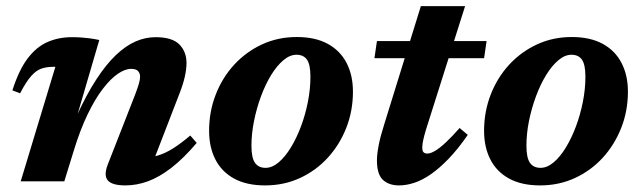

<svg xmlns="http://www.w3.org/2000/svg" viewBox="-20 -578 2048 612"><path d="M44 -280.5 19.5 -290Q40.5 -355.5 68.5 -392.2Q96.5 -429 131.8 -444.2Q167 -459.5 209 -459.5Q225.5 -459.5 239 -458.5Q252.5 -457.5 266.2 -455.8Q280 -454 296.5 -450.5L223.5 -201L224 -207.5Q255.5 -276.5 286.8 -324.5Q318 -372.5 349.2 -402.2Q380.5 -432 412 -445.8Q443.5 -459.5 476 -459.5Q529 -459.5 551.8 -436.2Q574.5 -413 574.5 -377Q574.5 -358 569 -333.2Q563.5 -308.5 551 -277L458.5 -37.5L437 -75.5Q461 -75.5 484 -82.5Q507 -89.5 532 -105.2Q557 -121 586.5 -146L607 -122.5Q565.5 -73.5 526.8 -43.5Q488 -13.5 451.8 -0.2Q415.5 13 380 13Q337.5 13 323.8 -2.8Q310 -18.5 323.5 -53.5L411.5 -278.5Q419.5 -300 423 -312.2Q426.5 -324.5 426.5 -333.5Q426.5 -344.5 420 -351.5Q413.5 -358.5 398 -358.5Q378.5 -358.5 355.2 -342.5Q332 -326.5 307.5 -294.5Q283 -262.5 259.5 -214Q236 -165.5 216 -100.5L185 0H46L156.5 -365Q155 -365 153.2 -365Q151.5 -365 149.5 -365Q128 -365 111.2 -359Q94.5 -353 78.8 -335Q63 -317 44 -280.5Z M926 -460Q985 -460 1024.8 -438.2Q1064.5 -416.5 1084.8 -377.2Q1105 -338 1105 -286Q1105 -224.5 1083.8 -170.5Q1062.5 -116.5 1024.8 -75.2Q987 -34 936 -10.5Q885 13 825 13Q766 13 726.2 -8.8Q686.5 -30.5 666.5 -69.8Q646.5 -109 646.5 -161Q646.5 -222 667.5 -276.2Q688.5 -330.5 726.5 -371.8Q764.5 -413 815.2 -436.5Q866 -460 926 -460ZM826.5 -43Q847.5 -43 868.2 -60.5Q889 -78 907.2 -108Q925.5 -138 939.5 -175.5Q953.5 -213 961.5 -253.8Q969.5 -294.5 969.5 -333.5Q969.5 -372 958.5 -387.8Q947.5 -403.5 925 -403.5Q904 -403.5 883.2 -386Q862.5 -368.5 844.2 -338.8Q826 -309 812 -271.2Q798 -233.5 789.8 -192.8Q781.5 -152 781.5 -113.5Q781.5 -75 792.8 -59Q804 -43 826.5 -43Z M1173.5 -392.5 1181.5 -447H1531L1523 -392.5ZM1345 -187.5Q1336.5 -161.5 1332.5 -146Q1328.5 -130.5 1327.2 -121.8Q1326 -113 1326 -107Q1326 -96.5 1330.2 -92.5Q1334.5 -88.5 1342 -88.5Q1352 -88.5 1366.2 -96.8Q1380.5 -105 1400 -123Q1419.5 -141 1445 -170L1471 -148Q1439.5 -102.5 1409.8 -71.8Q1380 -41 1352.8 -22.2Q1325.5 -3.5 1300.2 4.8Q1275 13 1252 13Q1219.5 13 1200.5 -4.8Q1181.5 -22.5 1181.5 -67Q1181.5 -86 1187 -114.8Q1192.5 -143.5 1204.5 -181L1321.5 -558.5H1462.5Z M1802.5 -460Q1861.5 -460 1901.2 -438.2Q1941 -416.5 1961.2 -377.2Q1981.5 -338 1981.5 -286Q1981.5 -224.5 1960.2 -170.5Q1939 -116.5 1901.2 -75.2Q1863.5 -34 1812.5 -10.5Q1761.5 13 1701.5 13Q1642.5 13 1602.8 -8.8Q1563 -30.5 1543 -69.8Q1523 -109 1523 -161Q1523 -222 1544 -276.2Q1565 -330.5 1603 -371.8Q1641 -413 1691.8 -436.5Q1742.5 -460 1802.5 -460ZM1703 -43Q1724 -43 1744.8 -60.5Q1765.5 -78 1783.8 -108Q1802 -138 1816 -175.5Q1830 -213 1838 -253.8Q1846 -294.5 1846 -333.5Q1846 -372 1835 -387.8Q1824 -403.5 1801.5 -403.5Q1780.5 -403.5 1759.8 -386Q1739 -368.5 1720.8 -338.8Q1702.5 -309 1688.5 -271.2Q1674.5 -233.5 1666.2 -192.8Q1658 -152 1658 -113.5Q1658 -75 1669.2 -59Q1680.5 -43 1703 -43Z"/></svg>

Font: Newsreader 16pt 16pt
Style: Bold Italic
Weight: 700
Italic angle: -17°
Version: Version 1.003